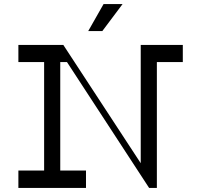

<svg xmlns="http://www.w3.org/2000/svg" viewBox="-20 -920 985 940"><path d="M580 -900H487L412 -768H481ZM875 -700H669V-121L290 -700H70V-616H196V-85H70V0H401V-85H275V-616H308L710 0H748V-616H875Z"/></svg>

Font: Space Cowgirl
Style: Regular
Weight: 400
Designer: Valery Marier
Foundry: Valery Marier
Version: Version 1.000;hotconv 1.0.109;makeotfexe 2.5.65596